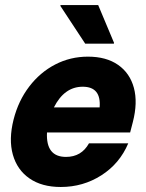

<svg xmlns="http://www.w3.org/2000/svg" viewBox="-20 -736 582 766"><path d="M222.5 10Q146.7 10 97.5 -24.2Q48.3 -58.3 31.2 -119.2Q14.2 -180 34.2 -259.2Q53.3 -334.2 96.7 -390.8Q140 -447.5 200.4 -478.8Q260.8 -510 330.8 -510Q404.2 -510 451.2 -477.1Q498.3 -444.2 514.2 -385.4Q530 -326.7 510 -249.2L499.2 -207.5H167.5Q162.5 -110 243.3 -110Q305 -110 335 -164.2H491.7Q457.5 -83.3 384.6 -36.7Q311.7 10 222.5 10ZM195 -307.5H377.5Q384.2 -390 310 -390Q236.7 -390 195 -307.5ZM320 -561.7 220.8 -712.5 221.7 -715.8H371.7L435 -565L434.2 -561.7Z"/></svg>

Font: Funnel Sans ExtraBold
Style: Italic
Weight: 800
Italic angle: -14.036°
Version: Version 1.000; Beta; Release 5; Build 24; ttfautohint (v1.8.